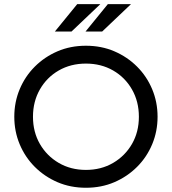

<svg xmlns="http://www.w3.org/2000/svg" viewBox="-20 -889 827 924"><path d="M393.6 14.6Q319.3 14.6 256.8 -12.2Q194.3 -39.1 147.5 -85.9Q100.6 -132.8 74.7 -194.8Q48.8 -256.8 48.8 -327.1Q48.8 -397.5 74.7 -459.5Q100.6 -521.5 147.5 -568.4Q194.3 -615.2 256.8 -642.1Q319.3 -668.9 393.6 -668.9Q467.8 -668.9 530.3 -642.1Q592.8 -615.2 639.6 -568.4Q686.5 -521.5 712.4 -459.5Q738.3 -397.5 738.3 -327.1Q738.3 -256.8 712.4 -194.8Q686.5 -132.8 639.6 -85.9Q592.8 -39.1 530.3 -12.2Q467.8 14.6 393.6 14.6ZM393.6 -71.3Q466.8 -71.3 524.4 -105Q582 -138.7 615.2 -196.3Q648.4 -253.9 648.4 -327.1Q648.4 -400.4 615.2 -458.5Q582 -516.6 524.4 -549.8Q466.8 -583 393.6 -583Q320.3 -583 262.7 -549.8Q205.1 -516.6 171.9 -458.5Q138.7 -400.4 138.7 -327.1Q138.7 -253.9 171.9 -196.3Q205.1 -138.7 262.7 -105Q320.3 -71.3 393.6 -71.3ZM391.6 -737.3 499 -869.1H610.4L471.7 -737.3ZM244.1 -737.3 351.6 -869.1H462.9L324.2 -737.3Z"/></svg>

Font: Sen
Style: Regular
Weight: 400
Designer: Kosal Sen, Philatype
Foundry: Philatype
Version: Version 2.000;gftools[0.9.31]